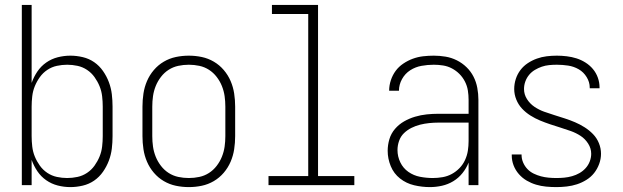

<svg xmlns="http://www.w3.org/2000/svg" viewBox="-20 -755 2540 783"><path d="M267 8Q241 8 215.5 1.5Q190 -5 168.5 -20Q147 -35 132.5 -56.5Q118 -78 109 -103V0H69V-735H109V-417Q118 -442 132.5 -463.5Q147 -485 168.5 -500Q190 -515 215.5 -521.5Q241 -528 267 -528Q292 -528 317.5 -522Q343 -516 364 -501.5Q385 -487 400 -465.5Q415 -444 424 -420Q433 -396 436 -371Q439 -346 439 -320V-200Q439 -174 436 -149Q433 -124 424 -100Q415 -76 400 -54.5Q385 -33 364 -18.5Q343 -4 317.5 2Q292 8 267 8ZM254 -29Q275 -29 296 -33.5Q317 -38 335 -50Q353 -62 365.5 -79.5Q378 -97 386 -116.5Q394 -136 396.5 -157.5Q399 -179 399 -200V-320Q399 -341 396.5 -362.5Q394 -384 386 -403.5Q378 -423 365.5 -440.5Q353 -458 335 -470Q317 -482 296 -486.5Q275 -491 254 -491Q233 -491 212 -486.5Q191 -482 173 -470Q155 -458 142.5 -440.5Q130 -423 122 -403.5Q114 -384 111.5 -362.5Q109 -341 109 -320V-200Q109 -179 111.5 -157.5Q114 -136 122 -116.5Q130 -97 142.5 -79.5Q155 -62 173 -50Q191 -38 212 -33.5Q233 -29 254 -29Z M750 8Q723 8 697 2.5Q671 -3 648 -16.5Q625 -30 607.5 -50.5Q590 -71 579.5 -95.5Q569 -120 565 -146.5Q561 -173 561 -200V-320Q561 -347 565 -373.5Q569 -400 579.5 -424.5Q590 -449 607.5 -469.5Q625 -490 648 -503.5Q671 -517 697 -522.5Q723 -528 750 -528Q777 -528 803 -522.5Q829 -517 852 -503.5Q875 -490 892.5 -469.5Q910 -449 920.5 -424.5Q931 -400 935 -373.5Q939 -347 939 -320V-200Q939 -173 935 -146.5Q931 -120 920.5 -95.5Q910 -71 892.5 -50.5Q875 -30 852 -16.5Q829 -3 803 2.5Q777 8 750 8ZM750 -29Q772 -29 793 -33.5Q814 -38 832 -49.5Q850 -61 863.5 -78.5Q877 -96 885 -116Q893 -136 896 -157Q899 -178 899 -200V-320Q899 -342 896 -363Q893 -384 885 -404Q877 -424 863.5 -441.5Q850 -459 832 -470.5Q814 -482 793 -486.5Q772 -491 750 -491Q728 -491 707 -486.5Q686 -482 668 -470.5Q650 -459 636.5 -441.5Q623 -424 615 -404Q607 -384 604 -363Q601 -342 601 -320V-200Q601 -178 604 -157Q607 -136 615 -116Q623 -96 636.5 -78.5Q650 -61 668 -49.5Q686 -38 707 -33.5Q728 -29 750 -29Z M1075 0V-37H1237V-698H1089V-735H1277V-37H1425V0Z M1733 8Q1701 8 1669 0.5Q1637 -7 1611.5 -27Q1586 -47 1573.5 -77.5Q1561 -108 1561 -140Q1561 -164 1568 -187.5Q1575 -211 1591 -229.5Q1607 -248 1628 -260Q1649 -272 1672.5 -279Q1696 -286 1720 -288.5Q1744 -291 1768 -291H1891V-348Q1891 -367 1888 -386Q1885 -405 1876 -422.5Q1867 -440 1853.5 -453.5Q1840 -467 1823 -476Q1806 -485 1787 -488Q1768 -491 1749 -491Q1724 -491 1699 -486.5Q1674 -482 1653 -468.5Q1632 -455 1619.5 -432.5Q1607 -410 1607 -385H1567Q1567 -407 1574 -428Q1581 -449 1593.5 -466Q1606 -483 1624.5 -495.5Q1643 -508 1663.5 -515.5Q1684 -523 1705.5 -525.5Q1727 -528 1749 -528Q1773 -528 1797 -524Q1821 -520 1843 -509Q1865 -498 1882.5 -481Q1900 -464 1911 -442.5Q1922 -421 1926.5 -396.5Q1931 -372 1931 -348V0H1891V-92Q1882 -69 1866 -49Q1850 -29 1828.5 -16Q1807 -3 1782.5 2.5Q1758 8 1733 8ZM1745 -29Q1765 -29 1785 -32.5Q1805 -36 1822.5 -45.5Q1840 -55 1854 -69.5Q1868 -84 1876.5 -102.5Q1885 -121 1888 -140.5Q1891 -160 1891 -180V-255H1768Q1749 -255 1730 -253Q1711 -251 1693 -246.5Q1675 -242 1658 -233.5Q1641 -225 1627.5 -212Q1614 -199 1607.5 -180.5Q1601 -162 1601 -143Q1601 -117 1612.5 -93Q1624 -69 1645.5 -54Q1667 -39 1693 -34Q1719 -29 1745 -29Z M2249 8Q2228 8 2207 6Q2186 4 2166 -2Q2146 -8 2128 -18.5Q2110 -29 2096 -45Q2082 -61 2074.5 -80.5Q2067 -100 2067 -121V-125H2107V-123Q2107 -107 2113.5 -92Q2120 -77 2131 -65.5Q2142 -54 2156.5 -47Q2171 -40 2186 -36Q2201 -32 2217 -30.5Q2233 -29 2249 -29Q2265 -29 2281 -30.5Q2297 -32 2313 -36.5Q2329 -41 2343 -49Q2357 -57 2368 -69Q2379 -81 2385 -96.5Q2391 -112 2391 -128Q2391 -150 2378.5 -169.5Q2366 -189 2347.5 -201Q2329 -213 2308 -220.5Q2287 -228 2266 -234.5Q2245 -241 2224 -248Q2203 -255 2182.5 -263.5Q2162 -272 2143 -284Q2124 -296 2109 -312Q2094 -328 2085.5 -349Q2077 -370 2077 -392Q2077 -413 2083.5 -433Q2090 -453 2102.5 -469.5Q2115 -486 2132.5 -497.5Q2150 -509 2169.5 -516Q2189 -523 2209.5 -525.5Q2230 -528 2251 -528Q2271 -528 2291.5 -525.5Q2312 -523 2331 -517Q2350 -511 2367.5 -500Q2385 -489 2398 -473.5Q2411 -458 2418 -438.5Q2425 -419 2425 -399V-395H2385V-398Q2385 -420 2372.5 -440.5Q2360 -461 2340 -472.5Q2320 -484 2297 -487.5Q2274 -491 2251 -491Q2235 -491 2219.5 -489.5Q2204 -488 2189.5 -483Q2175 -478 2161.5 -470Q2148 -462 2138 -450Q2128 -438 2122.5 -423Q2117 -408 2117 -392Q2117 -370 2129 -351Q2141 -332 2159.5 -319.5Q2178 -307 2199 -299.5Q2220 -292 2241 -285.5Q2262 -279 2283.5 -272Q2305 -265 2325 -256.5Q2345 -248 2364 -236Q2383 -224 2398.5 -208Q2414 -192 2422.5 -171Q2431 -150 2431 -128Q2431 -107 2423.5 -86.5Q2416 -66 2403 -49.5Q2390 -33 2371.5 -21.5Q2353 -10 2333 -3.5Q2313 3 2291.5 5.5Q2270 8 2249 8Z"/></svg>

Font: Iosevka Extralight
Style: Regular
Weight: 200
Monospace: yes
Designer: Belleve Invis
Foundry: Belleve Invis
Version: Version 32.0.1; ttfautohint (v1.8.4)